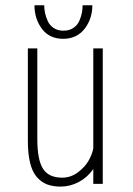

<svg xmlns="http://www.w3.org/2000/svg" viewBox="-20 -680 490 710"><path d="M321.5 -660.5Q321.5 -610.5 292.8 -573.5Q264 -536.5 213.5 -536.5Q163 -536.5 135.2 -573.2Q107.5 -610 107.5 -660.5H143.5Q143.5 -646.5 146.5 -632.2Q149.5 -618 156.5 -602.2Q163.5 -586.5 178.5 -576.5Q193.5 -566.5 214.5 -566.5Q236 -566.5 251 -576.5Q266 -586.5 273 -602.2Q280 -618 282.8 -632.2Q285.5 -646.5 285.5 -660.5ZM204 10Q175 10 153.8 1.8Q132.5 -6.5 116 -25.5Q99.5 -44.5 91.2 -78.2Q83 -112 83 -161V-501H118V-166Q118 -89 139 -56Q160 -23 210 -23Q241.5 -23 267.8 -42.5Q294 -62 307.5 -85.8Q321 -109.5 325 -131.5V-501H360V0H325V-55Q304 -24.5 271.8 -7.2Q239.5 10 204 10Z"/></svg>

Font: League Mono Condensed Thin
Style: Regular
Weight: 100
Width: 1
Designer: Tyler Finck
Foundry: The League of Moveable Type / Tyler Finck
Version: Version 2.210